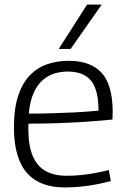

<svg xmlns="http://www.w3.org/2000/svg" viewBox="-20 -810 548 840"><path d="M262 10Q210 10 169 -5Q128 -20 99.5 -51.5Q71 -83 56 -133Q41 -183 41 -252Q41 -335 59.5 -391Q78 -447 110.5 -480.5Q143 -514 186.5 -529Q230 -544 280 -544Q377 -544 425 -491Q473 -438 473 -319Q473 -313 472.5 -303.5Q472 -294 472 -287Q453 -285 417.5 -282Q382 -279 334 -276Q286 -273 228 -271Q170 -269 105 -269Q104 -263 104 -257.5Q104 -252 104 -245Q104 -171 124 -126Q144 -81 181 -61Q218 -41 272 -41Q305 -41 338 -44.5Q371 -48 401.5 -54Q432 -60 456 -66L465 -18Q439 -11 407 -4.5Q375 2 338.5 6Q302 10 262 10ZM106 -313Q160 -313 209.5 -314.5Q259 -316 300.5 -318Q342 -320 370.5 -322.5Q399 -325 411 -326Q411 -387 396.5 -424.5Q382 -462 352 -479.5Q322 -497 276 -497Q248 -497 220 -489Q192 -481 168 -460.5Q144 -440 127.5 -404Q111 -368 106 -313ZM237 -596 361 -790H425L289 -596Z"/></svg>

Font: Georama ExtraCondensed Thin Light
Style: Regular
Weight: 300
Version: Version 1.001